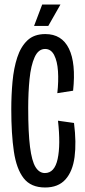

<svg xmlns="http://www.w3.org/2000/svg" viewBox="-20 -821 377 851"><path d="M180 10Q117 10 85 -31Q53 -72 41.5 -149.5Q30 -227 30 -337Q30 -400 35.5 -459.5Q41 -519 56.5 -566.5Q72 -614 101.5 -642Q131 -670 181 -670Q254 -670 285.5 -605.5Q317 -541 304 -419L234 -408Q240 -461 237 -505.5Q234 -550 220 -577Q206 -604 180 -604Q150 -604 133.5 -567.5Q117 -531 111 -471Q105 -411 105 -342Q105 -233 113 -170Q121 -107 137.5 -80.5Q154 -54 179 -54Q222 -54 235.5 -116.5Q249 -179 237 -286L308 -276Q319 -189 310.5 -125Q302 -61 270 -25.5Q238 10 180 10ZM194 -706H131L167 -801H248Z"/></svg>

Font: Bricolage Grotesque 48pt Condensed Light
Style: Regular
Weight: 300
Width: 3
Designer: Mathieu Triay
Foundry: Atelier Triay
Version: Version 1.000; ttfautohint (v1.8.4.7-5d5b);gftools[0.9.32]